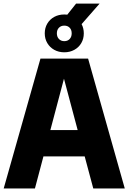

<svg xmlns="http://www.w3.org/2000/svg" viewBox="-20 -1074 732 1094"><path d="M511.5 0 462.5 -183H227.5L179 0H1L210.5 -740H482L691 0ZM267 -333H422.5L344.5 -625.5ZM445 -936.5Q457.5 -912.5 457.5 -884Q457.5 -853 443.2 -828.5Q429 -804 403.5 -790Q378 -776 346.5 -776Q314.5 -776 289.2 -790Q264 -804 249.5 -828.5Q235 -853 235 -884Q235 -915 249.5 -939.5Q264 -964 289.2 -977.8Q314.5 -991.5 346.5 -991.5Q352.5 -991.5 363.5 -990.5L413.5 -1053.5H547.5ZM388.5 -884Q388.5 -904 377 -916Q365.5 -928 346.5 -928Q327.5 -928 315.8 -916Q304 -904 304 -884Q304 -864 315.8 -851.8Q327.5 -839.5 346.5 -839.5Q365.5 -839.5 377 -851.8Q388.5 -864 388.5 -884Z"/></svg>

Font: Encode Sans Semi Condensed ExBd
Style: Regular
Weight: 800
Width: 4
Designer: Multiple Designers
Foundry: Impallari Type
Version: Version 2.000